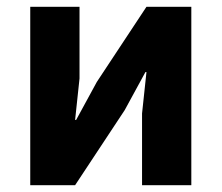

<svg xmlns="http://www.w3.org/2000/svg" viewBox="-20 -545 652 565"><path d="M69 -525H214V-314L201 -192H204L265 -304L411 -525H543V0H398V-211L411 -333H408L347 -221L201 0H69Z"/></svg>

Font: Aneliza ExtraBold
Style: Regular
Weight: 800
Designer: Mike Abbink, Paul van der Laan, Pieter van Rosmalen
Foundry: Bold Monday
Version: Version 3.001;September 8, 2019;FontCreator 11.5.0.2425 64-b